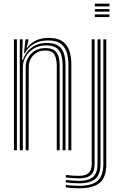

<svg xmlns="http://www.w3.org/2000/svg" viewBox="-20 -813 668 1039"><path d="M350.2 0V-464.8Q350.2 -494.2 342.8 -524.1Q335.2 -554 311.4 -574.1Q287.5 -594.2 238.2 -594.2Q194.8 -594.2 163.1 -575.5Q131.5 -556.8 113.5 -524.5H109.8L117.8 -600H133.8V-591.8L123.8 -554.8H127.2Q148.2 -582.5 177.1 -595.1Q206 -607.8 242.2 -607.8Q296.8 -607.8 323.1 -585.5Q349.5 -563.2 357.8 -530.6Q366 -498 366 -467V0ZM55.5 0V-600H71.5V0ZM87.2 0V-600H103L99.8 -488.2H103.5Q118.2 -531.2 152 -556Q185.8 -580.8 233.8 -580.5Q290.8 -580.2 312.6 -549.5Q334.5 -518.8 334.5 -464V0H318.8V-462.5Q318.8 -513.2 298.9 -540.2Q279 -567.2 229.5 -567.2Q190.8 -567.2 162.5 -550.1Q134.2 -533 118.9 -506Q103.5 -479 103.5 -449.2V0ZM119 0V-450Q119 -491 148.4 -521.9Q177.8 -552.8 226 -552.8Q259.2 -552.8 275.8 -539.1Q292.2 -525.5 297.6 -504.2Q303 -483 303 -460.5V0H287.2V-459.8Q287.2 -491 275.9 -515.2Q264.5 -539.5 224 -539.5Q186.2 -539.5 160.9 -514.1Q135.5 -488.8 135.5 -451L134.8 0ZM493.2 -778.5V-793H572.2V-778.5ZM493.2 -749.8V-764H572.2V-749.8ZM493.2 -720.8V-735.2H572.2V-720.8ZM407 206Q388.5 206 368.1 204.5Q347.8 203 336.2 200.5V187.2Q349.5 189.8 369.9 191.1Q390.2 192.5 407 192.5Q477.5 192.5 508.4 165.1Q539.2 137.8 539.2 75.5V-600H555.2V75.5Q555.2 145.5 520.5 175.8Q485.8 206 407 206ZM407 179Q390.2 179 370.1 177.6Q350 176.2 336.2 173.8V160.8Q351.2 162.8 371.2 164.2Q391.2 165.8 407 165.8Q460.5 165.8 484.1 144.1Q507.8 122.5 507.8 75.2V-600H523.8V75.2Q523.8 130.2 496.4 154.6Q469 179 407 179ZM407 152.2Q392.5 152.2 372.6 150.8Q352.8 149.2 336.2 147.2V133.8Q353.2 136.2 373.1 137.4Q393 138.5 407 138.5Q443.8 138.5 460 123Q476.2 107.5 476.2 75.2V-600H492V75.2Q492 115 472 133.6Q452 152.2 407 152.2Z"/></svg>

Font: Big Shoulders Inline Text
Style: Regular
Weight: 400
Designer: Patric King
Foundry: XO Type Co
Version: Version 1.000